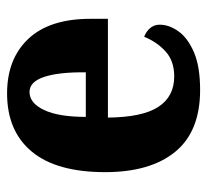

<svg xmlns="http://www.w3.org/2000/svg" viewBox="-42 -548 599 556"><g transform="rotate(-90 258.0 -269.5)"><path d="M276 10Q156 10 97 -62Q38 -134 38 -265Q38 -406 97.5 -477.5Q157 -549 266 -549Q366 -549 424 -487.5Q482 -426 482 -308V-257H196Q197 -157 227 -111Q257 -65 315 -65Q360 -65 387.5 -90Q415 -115 430 -152Q444 -147 454.5 -135.5Q465 -124 465 -107Q465 -80 446 -53Q427 -26 385.5 -8Q344 10 276 10ZM327 -321Q328 -398 314 -441Q300 -484 270 -484Q238 -484 218 -442Q198 -400 198 -321Z"/></g></svg>

Font: Noto Serif Lao Condensed ExtraBold
Style: Regular
Weight: 800
Width: 3
Designer: Monotype Design Team
Foundry: Monotype Imaging Inc.
Version: Version 2.003; ttfautohint (v1.8.4.7-5d5b)